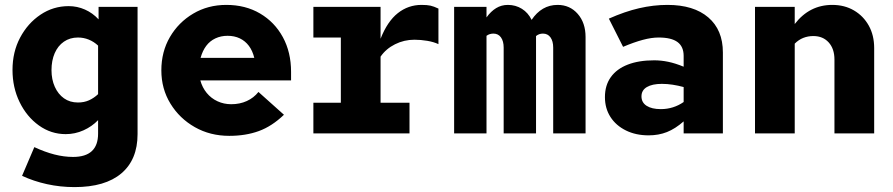

<svg xmlns="http://www.w3.org/2000/svg" viewBox="-20 -544 3640 783"><path d="M284 219Q226 219 171.5 207Q117 195 70 173L120 56Q163 76 202 86Q241 96 278 96Q380 96 380 1V-54Q355 -28 320.5 -12.5Q286 3 248 3Q188 3 138.5 -32.5Q89 -68 60 -127.5Q31 -187 31 -259Q31 -332 62 -390.5Q93 -449 145 -484Q197 -519 260 -519Q295 -519 326.5 -505Q358 -491 382 -465V-516H541V3Q541 107 475 163Q409 219 284 219ZM298 -126Q323 -126 343 -135Q363 -144 380 -160V-358Q363 -374 342 -382.5Q321 -391 298 -391Q265 -391 240.5 -374Q216 -357 203 -327Q190 -297 190 -258Q190 -220 203.5 -190Q217 -160 241 -143Q265 -126 298 -126Z M915 10Q837 10 774.5 -25.5Q712 -61 675 -121.5Q638 -182 638 -257Q638 -333 673 -393Q708 -453 768 -488.5Q828 -524 903 -524Q981 -524 1040.5 -489Q1100 -454 1133.5 -392.5Q1167 -331 1167 -251V-216H797Q805 -187 823 -165Q841 -143 867 -131Q893 -119 923 -119Q958 -119 986.5 -132Q1015 -145 1034 -169L1138 -76Q1089 -29 1035.5 -9.5Q982 10 915 10ZM798 -308H1017Q1010 -337 995 -357Q980 -377 958 -387.5Q936 -398 908 -398Q881 -398 858.5 -387.5Q836 -377 821 -357Q806 -337 798 -308Z M1258 0V-125H1370V-391H1258V-516H1532V-386Q1560 -457 1602.5 -490.5Q1645 -524 1699 -524Q1722 -524 1735.5 -521Q1749 -518 1768 -509V-364Q1749 -373 1722.5 -377.5Q1696 -382 1670 -382Q1628 -382 1591 -363.5Q1554 -345 1532 -313V-125H1650V0Z M1832 0V-516H1964V-473Q1982 -498 2003.5 -511Q2025 -524 2051 -524Q2083 -524 2108.5 -508Q2134 -492 2148 -463Q2168 -493 2194.5 -508.5Q2221 -524 2254 -524Q2304 -524 2336 -487.5Q2368 -451 2368 -393V0H2236V-350Q2236 -376 2225 -391.5Q2214 -407 2194 -407Q2186 -407 2179 -404.5Q2172 -402 2166 -397Q2166 -394 2166 -390.5Q2166 -387 2166 -383V0H2034V-350Q2034 -376 2023 -391.5Q2012 -407 1992 -407Q1985 -407 1978 -405Q1971 -403 1964 -398V0Z M2625 8Q2573 8 2532.5 -12Q2492 -32 2469.5 -67Q2447 -102 2447 -148Q2447 -196 2471 -229.5Q2495 -263 2540 -280.5Q2585 -298 2648 -298Q2676 -298 2705 -292Q2734 -286 2768 -272V-316Q2768 -354 2743 -372.5Q2718 -391 2666 -391Q2637 -391 2601.5 -381.5Q2566 -372 2521 -353L2463 -468Q2528 -497 2586.5 -510.5Q2645 -524 2702 -524Q2809 -524 2868.5 -473Q2928 -422 2928 -330V0H2768V-49Q2734 -19 2700 -5.5Q2666 8 2625 8ZM2596 -151Q2596 -126 2617 -112.5Q2638 -99 2675 -99Q2701 -99 2724.5 -106.5Q2748 -114 2768 -128V-189Q2746 -195 2723.5 -198.5Q2701 -202 2679 -202Q2640 -202 2618 -189Q2596 -176 2596 -151Z M3059 0V-516H3221V-446Q3281 -524 3374 -524Q3424 -524 3462.5 -501.5Q3501 -479 3523 -439.5Q3545 -400 3545 -348V0H3383V-301Q3383 -345 3359.5 -371Q3336 -397 3297 -397Q3275 -397 3256 -389.5Q3237 -382 3221 -366V0Z"/></svg>

Font: Red Hat Mono
Style: Regular
Weight: 300
Monospace: yes
Designer: Pentagram, MCKL
Foundry: Pentagram, MCKL
Version: Version 1.023